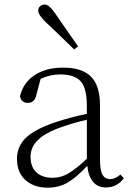

<svg xmlns="http://www.w3.org/2000/svg" viewBox="-20 -823 586 856"><path d="M328.1 -616.2 310.5 -602.5Q212.9 -698.2 185.5 -722.7Q150.4 -756.8 150.4 -775.4Q150.4 -788.1 158.7 -795.4Q167 -802.7 179.7 -802.7Q199.2 -802.7 225.6 -763.7Q235.4 -750 271.5 -697.3Q307.6 -644.5 328.1 -616.2ZM367.2 -115.2V-289.1Q298.8 -273.4 236.3 -250Q116.2 -204.1 116.2 -125Q116.2 -78.1 142.6 -54.2Q168.9 -30.3 214.8 -30.3Q251 -30.3 284.2 -49.3Q317.4 -68.4 367.2 -115.2ZM516.6 -44.9 532.2 -28.3Q501 12.7 453.1 12.7Q379.9 12.7 369.1 -84Q320.3 -31.2 281.2 -8.8Q242.2 13.7 192.4 13.7Q131.8 13.7 93.8 -20Q55.7 -53.7 55.7 -114.3Q55.7 -169.9 94.7 -208Q133.8 -246.1 224.6 -277.3Q292 -299.8 367.2 -315.4V-348.6Q367.2 -430.7 339.4 -460.9Q311.5 -491.2 249 -491.2Q204.1 -491.2 161.1 -471.7L142.6 -402.3Q135.7 -364.3 103.5 -364.3Q74.2 -364.3 69.3 -394.5Q84 -455.1 134.8 -488.3Q185.5 -521.5 261.7 -521.5Q345.7 -521.5 385.7 -481.4Q425.8 -441.4 425.8 -353.5V-113.3Q425.8 -63.5 437 -43.9Q448.2 -24.4 471.7 -24.4Q493.2 -24.4 516.6 -44.9Z"/></svg>

Font: GenYoMin TW TTF ExtraLight
Style: Regular
Weight: 250
Version: Version 1.300